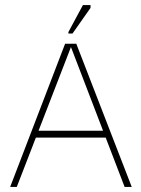

<svg xmlns="http://www.w3.org/2000/svg" viewBox="-20 -735 556 755"><path d="M20 0 236 -563H280L498 0H470L259 -550L46 0ZM115 -194 126 -221H391L402 -194ZM265 -603H249V-609L306 -715H336V-704Z"/></svg>

Font: Darker Grotesque Light
Style: Regular
Weight: 300
Designer: Gabriel Lam
Foundry: TypeRant
Version: Version 1.000;gftools[0.9.28]